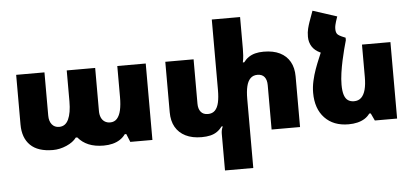

<svg xmlns="http://www.w3.org/2000/svg" viewBox="-60 -894 2739 1271"><g transform="rotate(-5 1309.0 -258.5)"><path d="M264 9Q164 9 114 -40Q64 -89 64 -178V-508H252V-221Q252 -184 269.5 -162Q287 -140 318 -140Q360 -140 380 -183Q400 -226 400 -302V-508H589V-221Q589 -197 597 -178.5Q605 -160 620.5 -150Q636 -140 657 -140Q685 -140 702.5 -159.5Q720 -179 728 -215Q736 -251 736 -302V-508H925V0H778L756 -54H746Q731 -33 709.5 -19Q688 -5 660.5 2Q633 9 601 9Q543 9 501 -8.5Q459 -26 431 -60H421Q399 -30 354 -10.5Q309 9 264 9Z M1709 -518Q1773 -518 1816.5 -496.5Q1860 -475 1883 -434.5Q1906 -394 1906 -336V0H1717V-295Q1717 -330 1701.5 -349.5Q1686 -369 1655 -369Q1626 -369 1608 -351Q1590 -333 1582 -299Q1574 -265 1574 -216V243H1386V-1Q1386 -13 1388.5 -25Q1391 -37 1397 -49H1388Q1374 -29 1354.5 -15.5Q1335 -2 1309.5 4Q1284 10 1252 10Q1189 10 1145 -12Q1101 -34 1078 -74.5Q1055 -115 1055 -173V-508H1243V-213Q1243 -179 1259 -159Q1275 -139 1306 -139Q1336 -139 1353.5 -157Q1371 -175 1378.5 -209Q1386 -243 1386 -292V-760H1574V-549Q1574 -528 1572.5 -505Q1571 -482 1566 -459H1575Q1590 -479 1609 -492Q1628 -505 1652.5 -511.5Q1677 -518 1709 -518Z M2086 -480 2258 -563V-546Q2251 -522 2242 -487.5Q2233 -453 2224.5 -413.5Q2216 -374 2210 -333Q2204 -292 2204 -255Q2204 -212 2212.5 -186.5Q2221 -161 2237.5 -150Q2254 -139 2277 -139Q2307 -139 2325.5 -157Q2344 -175 2353 -209Q2362 -243 2362 -292V-508H2551V0H2403L2380 -49H2370Q2356 -29 2335 -16Q2314 -3 2287 3.5Q2260 10 2228 10Q2128 10 2070 -51Q2012 -112 2012 -218Q2012 -257 2021 -297Q2030 -337 2043 -373Q2056 -409 2068 -437Q2080 -465 2086 -480ZM2258 -563 2092 -476 2083 -480Q2046 -497 2028 -525.5Q2010 -554 2010 -591Q2010 -621 2016 -644.5Q2022 -668 2029 -688L2055 -760L2215 -708L2204 -675Q2201 -665 2198 -652.5Q2195 -640 2195 -627Q2195 -604 2204 -592.5Q2213 -581 2248 -567Z"/></g></svg>

Font: Noto Sans Armenian Black
Style: Regular
Weight: 900
Version: Version 2.007